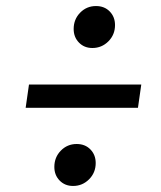

<svg xmlns="http://www.w3.org/2000/svg" viewBox="-20 -651 534 636"><path d="M160 -98Q160 -130 181.5 -152Q203 -174 234 -174Q262 -174 279.5 -156Q297 -138 297 -111Q297 -79 275 -57Q253 -35 222 -35Q195 -35 177.5 -53Q160 -71 160 -98ZM224 -555Q224 -587 245.5 -609Q267 -631 298 -631Q326 -631 343.5 -613Q361 -595 361 -568Q361 -536 339 -514Q317 -492 286 -492Q259 -492 241.5 -510Q224 -528 224 -555ZM76 -371H448L437 -294H65Z"/></svg>

Font: FiraGO
Style: Italic
Weight: 400
Italic angle: -8°
Designer: bBox Type GmbH
Foundry: bBox Type GmbH
Version: Version 1.001